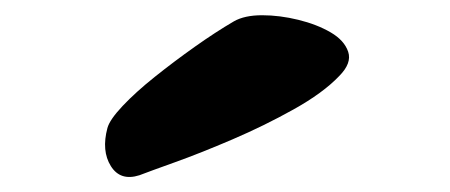

<svg xmlns="http://www.w3.org/2000/svg" viewBox="-20 -1031 590 252"><path d="M287 -1003Q301 -1011 324 -1011Q347 -1011 371.5 -1005Q396 -999 414 -988.5Q432 -978 437 -963Q442 -948 425 -931Q404 -909 365.5 -887.5Q327 -866 285 -848Q243 -830 209.5 -818Q176 -806 163 -801Q138 -793 125.5 -813Q113 -833 121 -863Q124 -874 141 -892Q158 -910 183 -930Q208 -950 235.5 -969.5Q263 -989 287 -1003Z"/></svg>

Font: Potta One
Style: Regular
Weight: 400
Designer: 108,108go
Foundry: Font Zone 108
Version: Version 1.000